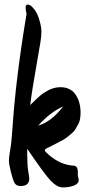

<svg xmlns="http://www.w3.org/2000/svg" viewBox="-20 -872 382 839"><path d="M320 -113Q320 -102 322 -96Q324 -90 324 -85Q324 -69 302.5 -61Q281 -53 255 -53Q229 -53 200.5 -83.5Q172 -114 99 -222V-197Q99 -148 103.5 -123Q108 -98 108 -92Q108 -59 70 -59Q50 -59 42.5 -74.5Q35 -90 27 -123Q19 -156 19 -170Q19 -184 23.5 -210.5Q28 -237 29.5 -252.5Q31 -268 34 -305Q48 -525 96 -811Q92 -827 92 -839.5Q92 -852 102 -852Q112 -852 124 -838Q141 -821 151 -788Q161 -755 161 -735Q161 -715 156.5 -686.5Q152 -658 142 -602Q120 -479 112 -413Q114 -415 126 -426.5Q138 -438 141 -441Q144 -444 155 -453.5Q166 -463 171.5 -466Q177 -469 187.5 -475.5Q198 -482 206 -484Q225 -491 244 -491Q288 -491 310 -459Q332 -427 332 -380Q332 -348 323 -331.5Q314 -315 309 -306.5Q304 -298 292 -288L274 -273Q261 -262 224 -244Q187 -226 181.5 -222.5Q176 -219 176 -215.5Q176 -212 181 -207Q231 -157 291 -149L302 -148Q322 -148 320 -113ZM147 -323Q206 -341 256 -407Q198 -381 147 -323Z"/></svg>

Font: Ma Shan Zheng
Style: Regular
Weight: 400
Designer: ZhongQi
Foundry: ZhongQi
Version: Version 2.001